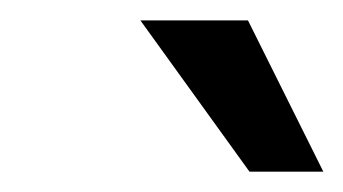

<svg xmlns="http://www.w3.org/2000/svg" viewBox="-20 -710 338 189"><path d="M225.6 -541 118.2 -689.9H224.1L298.3 -541Z"/></svg>

Font: HK Grotesk SmBold Legacy Italic
Style: Regular
Weight: 600
Italic angle: -13°
Designer: Alfredo Marco Pradil
Foundry: Hanken Design Co.
Version: Version 2.022;PS 002.022;hotconv 1.0.88;makeotf.lib2.5.64775